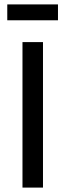

<svg xmlns="http://www.w3.org/2000/svg" viewBox="-20 -851 297 871"><path d="M82 0V-660H175V0ZM13 -759V-831H243V-759Z"/></svg>

Font: Bricolage Grotesque 24pt
Style: Regular
Weight: 400
Designer: Mathieu Triay
Foundry: Atelier Triay
Version: Version 1.001;gftools[0.9.33.dev8+g029e19f]